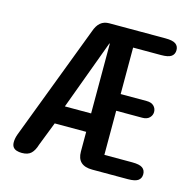

<svg xmlns="http://www.w3.org/2000/svg" viewBox="-95 -713 809 816"><g transform="rotate(15 309.5 -305.0)"><path d="M378.5 0.5Q312 0.5 312 -61V-148H173.5L133 -44Q125 -17 111.2 -3.8Q97.5 9.5 70.5 9.5Q58 9.5 47.8 6.2Q37.5 3 31.8 -4.8Q26 -12.5 26 -26.5Q26 -33.5 27.5 -42Q29 -50.5 32.5 -60.5L225 -567Q234 -593.5 249.2 -606.2Q264.5 -619 287 -619H534.5Q567 -619 580 -609.5Q593 -600 593 -582.5Q593 -564.5 580 -555Q567 -545.5 534.5 -545.5H412V-341H526.5Q547.5 -341 558.2 -330.2Q569 -319.5 569 -304Q569 -289.5 558.2 -278.5Q547.5 -267.5 526.5 -267.5H412V-73.5H534.5Q567 -73.5 580 -64Q593 -54.5 593 -36.5Q593 -18.5 580 -9Q567 0.5 534.5 0.5ZM196.5 -229H312V-537.5Q311 -537 310.5 -536Q310 -535 309 -533.5Z"/></g></svg>

Font: Sono ExtraLight Monospace Medium
Style: Regular
Weight: 500
Version: Version 2.112